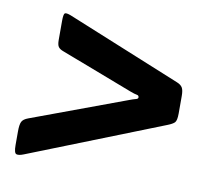

<svg xmlns="http://www.w3.org/2000/svg" viewBox="-59 -673 677 594"><g transform="rotate(10 280.0 -376.5)"><path d="M341 -401 115 -487.5Q104 -491.5 99.5 -497.8Q95 -504 95 -519.5V-578.5Q95 -600.5 99.2 -603.5Q103.5 -606.5 118 -601L478 -454Q490.5 -449 495.2 -441Q500 -433 500 -415V-360Q500 -337.5 493.8 -331.2Q487.5 -325 472 -319L50 -152Q35 -146 27.5 -148.5Q20 -151 20 -175.5V-219Q20 -240.5 24.5 -249.5Q29 -258.5 44 -264L341 -374Q354 -379 361.5 -380.8Q369 -382.5 369 -387Q369 -393.5 362.2 -394.5Q355.5 -395.5 341 -401Z"/></g></svg>

Font: Besley* Fatface
Style: Italic
Weight: 900
Italic angle: -13°
Designer: Owen Earl
Foundry: indestructible type*
Version: Version 3.000; ttfautohint (v1.8.3)